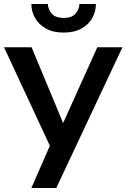

<svg xmlns="http://www.w3.org/2000/svg" viewBox="-24 -935 629 955"><path d="M132 -915H214Q214 -893 231.5 -869.5Q249 -846 293 -846Q336 -846 353.5 -869.5Q371 -893 371 -915H453Q453 -878 435 -845.5Q417 -813 381 -793Q345 -773 293 -773Q240 -773 204.5 -793Q169 -813 150.5 -845.5Q132 -878 132 -915ZM585 -700 256 0H132L224 -210L-4 -700H133L290 -323L460 -700Z"/></svg>

Font: Jost* Medium
Style: Regular
Weight: 500
Version: Version 3.7